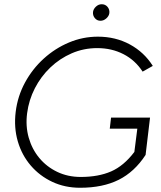

<svg xmlns="http://www.w3.org/2000/svg" viewBox="-20 -878 761 906"><path d="M358 8Q286 8 226.5 -20Q167 -48 125 -97Q83 -146 64 -211Q45 -276 54 -350Q63 -424 98 -488.5Q133 -553 186.5 -601.5Q240 -650 305.5 -677.5Q371 -705 442 -705Q525 -705 592.5 -668.5Q660 -632 701 -567L653 -540Q618 -594 562.5 -622.5Q507 -651 439 -651Q375 -651 318.5 -626.5Q262 -602 217.5 -559.5Q173 -517 144.5 -461.5Q116 -406 108 -344Q100 -283 115.5 -228.5Q131 -174 165.5 -132.5Q200 -91 250 -67Q300 -43 361 -43Q444 -43 504 -69Q564 -95 614 -161L628 -271H498L504 -323H688L667 -147Q615 -67 540 -29.5Q465 8 358 8ZM454 -780Q438 -780 427.5 -792.5Q417 -805 419 -822Q421 -836 433 -847Q445 -858 460 -858Q477 -858 487.5 -845.5Q498 -833 496 -816Q494 -802 481.5 -791Q469 -780 454 -780Z"/></svg>

Font: Kulim Park ExtraLight
Style: Italic
Weight: 275
Italic angle: -8°
Designer: Noponies / Dale Sattler
Foundry: Noponies
Version: Version 1.000; ttfautohint (v1.8.3)